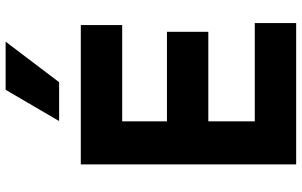

<svg xmlns="http://www.w3.org/2000/svg" viewBox="-215 -857 1072 682"><g transform="rotate(-90 321.0 -516.0)"><path d="M78 -765H573V-618H231V-459H549V-312H231V-147H580V0H78ZM343 -1032H514L370 -842H232Z"/></g></svg>

Font: Application
Style: Bold
Weight: 700
Designer: Wei Huang
Foundry: Wei Huang
Version: Version 0.012